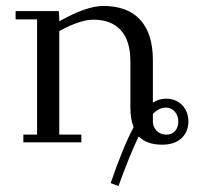

<svg xmlns="http://www.w3.org/2000/svg" viewBox="-20 -476 670 642"><path d="M32.2 -411.1V-439H176.8L178.2 -411.1V-404.8Q269.5 -456.1 325.2 -456.1Q406.7 -456.1 449 -409.7Q491.2 -363.3 491.2 -274.9V-132.8Q511.7 -146 534.2 -146Q569.3 -146 589.6 -124Q609.9 -102.1 609.9 -69.8Q609.9 -35.6 586.9 -13.9Q564 7.8 522 7.8Q470.2 7.8 443.8 -20Q417.5 33.2 376 146L350.1 136.2Q390.1 18.6 426.8 -50.8Q416 -77.6 416 -116.2V-270Q416 -340.3 383.8 -375.2Q351.6 -410.2 292 -410.2Q248 -410.2 178.2 -372.1V-25.9H252V0H58.1V-25.9H104V-411.1ZM491.2 -69.8Q491.2 -51.3 503.9 -38.6Q516.6 -25.9 536.1 -25.9Q555.2 -25.9 565.7 -38.3Q576.2 -50.8 576.2 -69.8Q576.2 -88.9 564.7 -102.5Q553.2 -116.2 534.2 -116.2Q512.2 -116.2 491.2 -95.2Z"/></svg>

Font: Dehuti Alt
Style: Book
Weight: 400
Version: Version 1.2